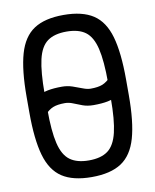

<svg xmlns="http://www.w3.org/2000/svg" viewBox="-91 -883 781 966"><g transform="rotate(-10 300.0 -400.0)"><path d="M476 -467 542 -409Q521 -383 497.5 -368Q474 -353 444 -347Q414 -341 371 -341Q340 -341 315.5 -350Q291 -359 270.5 -367.5Q250 -376 230 -376Q192 -376 169.5 -367Q147 -358 125 -334L59 -392Q81 -419 104 -433.5Q127 -448 157 -454Q187 -460 230 -460Q257 -460 282.5 -451.5Q308 -443 330.5 -434Q353 -425 371 -425Q409 -425 431.5 -434Q454 -443 476 -467ZM300 14Q204 14 148.5 -22.5Q93 -59 69.5 -141Q46 -223 46 -360V-440Q46 -577 69.5 -659Q93 -741 148.5 -777.5Q204 -814 300 -814Q396 -814 451.5 -777.5Q507 -741 530.5 -659Q554 -577 554 -440V-360Q554 -223 530.5 -141Q507 -59 451.5 -22.5Q396 14 300 14ZM300 -71Q362 -71 397 -97Q432 -123 447 -186Q462 -249 462 -360V-440Q462 -551 447 -614Q432 -677 397 -703Q362 -729 300 -729Q238 -729 202.5 -703Q167 -677 152.5 -614Q138 -551 138 -440V-360Q138 -249 153 -186Q168 -123 203.5 -97Q239 -71 300 -71Z"/></g></svg>

Font: Victor Mono SemiBold
Style: Regular
Weight: 600
Monospace: yes
Designer: Rune Bjørnerås
Version: Version 1.561;gftools[0.9.30]